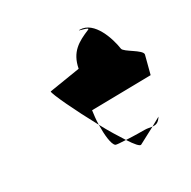

<svg xmlns="http://www.w3.org/2000/svg" viewBox="-112 -585 671 675"><g transform="rotate(-30 223.5 -248.0)"><path d="M95 -340C93 -331 137 -238 183 -154C183 -174 186 -195 188 -210L428 -214L447 -287C450 -305 386 -332 384 -347C378 -389 351 -477 292 -477C273 -477 333 -468 317 -462C269 -442 232 -422 220 -360ZM183 -154C182 -114 186 -73 198 -64C201 -62 218 -61 239 -60C223 -85 202 -118 183 -154ZM239 -60C257 -32 271 -16 277 -19L343 -54C334 -55 325 -58 313 -58C307 -58 270 -58 239 -60ZM343 -54C357 -53 367 -55 379 -74Z"/></g></svg>

Font: Corrode
Style: Ita
Weight: 400
Designer: Mew Too
Version: Version 0.532